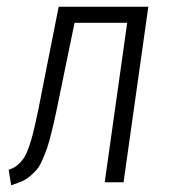

<svg xmlns="http://www.w3.org/2000/svg" viewBox="-20 -543 508 572"><path d="M421.9 -522.9 348.1 0H292L358.9 -475.1H202.1L162.1 -280.8Q152.8 -234.9 147 -207.3Q141.1 -179.7 133.5 -148.9Q126 -118.2 120.1 -101.3Q114.3 -84.5 106 -65.9Q97.7 -47.4 89.4 -37.6Q81.1 -27.8 69.1 -17.8Q57.1 -7.8 43.9 -2.2Q30.8 3.4 13.2 8.8L5.9 -37.1Q16.6 -41 24.2 -45.4Q31.7 -49.8 39.3 -57.9Q46.9 -65.9 52 -73.5Q57.1 -81.1 63 -96.7Q68.8 -112.3 73.2 -127Q77.6 -141.6 83.7 -168.2Q89.8 -194.8 95 -220Q100.1 -245.1 107.9 -286.1L154.8 -522.9Z"/></svg>

Font: Fira Sans Compressed Light
Style: Italic
Weight: 300
Width: 3
Italic angle: -8°
Designer: Carrois Corporate & Edenspiekermann AG
Foundry: Carrois Corporate GbR & Edenspiekermann AG
Version: Version 4.203;PS 004.203;hotconv 1.0.88;makeotf.lib2.5.64775